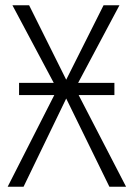

<svg xmlns="http://www.w3.org/2000/svg" viewBox="-20 -705 504 725"><path d="M456 0H393L230 -333L69 0H9L185 -346H52V-392H183L27 -685H90L230 -404L371 -685H431L275 -392H412V-346H277Z"/></svg>

Font: Fira Sans Condensed Light
Style: Regular
Weight: 300
Width: 3
Designer: bBox Type GmbH & Carrois Corporate GbR & Edenspiekermann AG
Foundry: bBox Type GmbH & Carrois Corporate GbR & Edenspiekermann AG
Version: Version 4.301